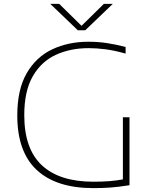

<svg xmlns="http://www.w3.org/2000/svg" viewBox="-20 -964 788 989"><path d="M461 5Q270 5 169.5 -88.2Q69 -181.5 69 -369Q69 -503 117.5 -586.8Q166 -670.5 249 -709.8Q332 -749 435 -749Q484.5 -749 530 -742.2Q575.5 -735.5 627 -722V-688Q568 -704.5 522.8 -710.2Q477.5 -716 437 -716Q342.5 -716 267.5 -681.5Q192.5 -647 148.8 -571Q105 -495 105 -371Q105 -197 195.8 -112.5Q286.5 -28 461 -28Q508 -28 544.8 -31Q581.5 -34 613 -40V-360H647V-10Q591 -1 549.2 2Q507.5 5 461 5ZM381 -808 239 -944H285L400 -831L515 -944H561L419 -808Z"/></svg>

Font: Encode Sans Expanded Thin
Style: Regular
Weight: 100
Width: 7
Designer: Multiple Designers
Foundry: Impallari Type
Version: Version 3.000; ttfautohint (v1.8.3) -l 8 -r 50 -G 200 -x 14 